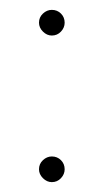

<svg xmlns="http://www.w3.org/2000/svg" viewBox="-20 -362 210 389"><path d="M85 -342Q96 -342 103.5 -334.5Q111 -327 111 -316Q111 -306 103.5 -298Q96 -290 85 -290Q75 -290 67 -298Q59 -306 59 -316Q59 -327 67 -334.5Q75 -342 85 -342ZM85 -45Q96 -45 103.5 -37.5Q111 -30 111 -19Q111 -9 103.5 -1Q96 7 85 7Q75 7 67 -1Q59 -9 59 -19Q59 -30 67 -37.5Q75 -45 85 -45Z"/></svg>

Font: Alexandria Thin
Style: Regular
Weight: 250
Designer: Mohamed Gaber
Foundry: Kief Type Foundry
Version: Version 5.100